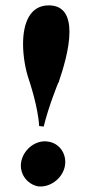

<svg xmlns="http://www.w3.org/2000/svg" viewBox="-20 -655 344 716"><path d="M198 -346C215 -396 239 -473 239 -536C239 -592 220 -635 162 -635C91 -635 66 -568 66 -491C66 -444 75 -395 88 -357C88 -357 122 -258 126 -185L143 -183C161 -258 197 -346 197 -346ZM221 -31C232 -77 204 -121 159 -127C115 -134 71 -101 60 -56C49 -10 80 32 122 40C165 45 210 13 221 -31Z"/></svg>

Font: Purple Purse
Style: Regular
Weight: 400
Designer: Astigmatic (AOETI)
Foundry: Astigmatic (AOETI)
Version: Version 1.000